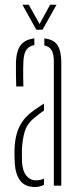

<svg xmlns="http://www.w3.org/2000/svg" viewBox="-20 -762 328 788"><path d="M40.5 -93.5Q40 -108 39.5 -121Q39 -134 39.5 -148Q40.5 -180.5 47.5 -208.8Q54.5 -237 70.8 -261.5Q87 -286 117.5 -308Q127.5 -315 138.2 -322.2Q149 -329.5 160.5 -337V-308.5Q151.5 -302.5 141.8 -295Q132 -287.5 120.5 -278Q90 -253 80.8 -219.8Q71.5 -186.5 70 -148Q69.5 -140 69.8 -125Q70 -110 70.5 -94.5Q73 -59.5 88.2 -40.8Q103.5 -22 128 -22Q147 -22 160.5 -29V-4Q145.5 5.5 123 5.5Q82.5 5.5 62.8 -21Q43 -47.5 40.5 -93.5ZM46.5 -407Q46 -432 45.5 -459.2Q45 -486.5 45.5 -507.5Q47.5 -554 65.2 -577Q83 -600 121 -604.5V-577Q100 -573.5 88.8 -558.2Q77.5 -543 76 -509Q75.5 -495.5 75.2 -478.2Q75 -461 75.2 -442.5Q75.5 -424 76 -407ZM201 0V-508.5Q201 -539 192.2 -555Q183.5 -571 162 -575.5V-604.5Q201 -600 216.2 -576.2Q231.5 -552.5 231.5 -505.5V0ZM129 -640 72 -742.5H98L142.5 -663.5L185.5 -742.5H212L154.5 -640Z"/></svg>

Font: Big Shoulders Stencil Display ExtraLight
Style: Regular
Weight: 250
Designer: Patric King
Foundry: XO Type Co
Version: Version 2.001